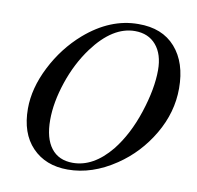

<svg xmlns="http://www.w3.org/2000/svg" viewBox="-77 -746 866 844"><g transform="rotate(10 356.0 -324.0)"><path d="M699 -418Q699 -311 641.5 -213Q584 -115 492 -53Q387 18 278 18Q179 18 119.5 -44Q60 -106 60 -216Q60 -307 109 -403.5Q158 -500 237 -569Q349 -666 474 -666Q581 -667 640 -600Q699 -533 699 -418ZM594 -481Q594 -552 559.5 -592.5Q525 -633 465 -633Q366 -633 279 -516Q226 -444 195.5 -353Q165 -262 165 -184Q165 -102 198.5 -58.5Q232 -15 295 -15Q387 -15 465 -110Q524 -184 559 -291Q594 -398 594 -481Z"/></g></svg>

Font: STIX
Style: Italic
Weight: 400
Italic angle: -16.33°
Designer: MicroPress Inc., with final additions and corrections provided by Coen Hoffman, Elsevier (retired)
Version: Version 1.1.1